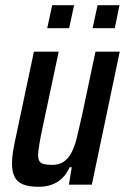

<svg xmlns="http://www.w3.org/2000/svg" viewBox="-20 -708 485 736"><path d="M128 8Q90 8 67.5 -1.5Q45 -11 35.5 -31Q26 -51 26 -82Q26 -102 30 -127.5Q34 -153 41 -184L110 -510H205L143 -218Q135 -181 131 -156Q127 -131 126 -116Q126 -99 131 -90.5Q136 -82 148.5 -79Q161 -76 180 -76Q207 -76 225 -88.5Q243 -101 255 -125Q267 -149 275.5 -184Q284 -219 294 -264L346 -510H439L332 0H244L255 -67H247Q236 -42 219 -25.5Q202 -9 179.5 -0.5Q157 8 128 8ZM335 -600 354 -688H438L420 -600ZM161 -600 180 -688H264L245 -600Z"/></svg>

Font: Saira Condensed Medium
Style: Italic
Weight: 500
Width: 3
Italic angle: -12°
Designer: Hector Gatti with collaboration of the Omnibus-Type team
Foundry: Omnibus-Type
Version: Version 1.101